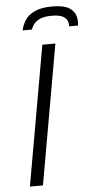

<svg xmlns="http://www.w3.org/2000/svg" viewBox="-59 -903 471 939"><g transform="rotate(-5 176.5 -434.0)"><path d="M49 0 170 -686H234L113 0ZM80 -764Q85 -789 100 -813Q115 -837 147.5 -852.5Q180 -868 234 -868Q289 -868 315 -852.5Q341 -837 348.5 -813Q356 -789 352 -764H309Q310 -775 305 -789Q300 -803 283 -813Q266 -823 228 -823Q191 -823 169.5 -813Q148 -803 138.5 -789Q129 -775 125 -764Z"/></g></svg>

Font: Archivo SemiBold ExtraLight
Style: Italic
Weight: 250
Italic angle: -10°
Version: Version 2.001